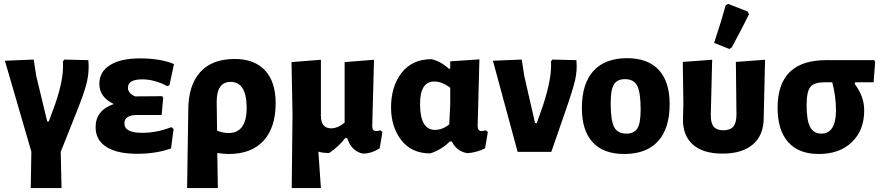

<svg xmlns="http://www.w3.org/2000/svg" viewBox="-20 -775 4497 980"><path d="M137 185 140 -1 5 -465 152 -471 165 -387 221 -155H229L261 -242Q308 -377 301 -462L309 -471L431 -468Q436 -413 424.5 -360.5Q413 -308 370 -201L290 0L294 185Z M681 10Q578 10 523 -25Q468 -60 468 -126Q468 -212 561 -244Q487 -279 487 -347Q487 -409 542 -443Q597 -477 694 -477Q799 -477 868 -448L845 -340L834 -335Q769 -370 706 -370Q633 -370 633 -327Q633 -300 669 -283L808 -284L813 -275L805 -188H679Q615 -188 615 -145Q615 -97 706 -97Q781 -97 854 -126L866 -117L853 -17Q774 10 681 10Z M935 185 941 -212Q941 -339 1001.5 -406.5Q1062 -474 1178 -474Q1278 -474 1332.5 -416Q1387 -358 1387 -248Q1387 -124 1325 -56.5Q1263 11 1148 11Q1122 11 1089 6L1092 185ZM1086 -255 1088 -108Q1118 -96 1146 -96Q1239 -96 1239 -224Q1239 -357 1157 -357Q1086 -357 1086 -255Z M1469 185 1473 -191 1468 -458 1618 -470V-190L1617 -184L1618 -185Q1618 -120 1670 -120Q1704 -120 1739 -149V-458L1889 -470L1880 -132Q1880 -106 1899 -106Q1909 -106 1922 -110L1932 -101L1918 -18Q1876 9 1832 9Q1774 -3 1752 -70H1742Q1707 -25 1660 6Q1627 6 1605 -1L1618 185Z M2176 8Q2081 8 2028.5 -59.5Q1976 -127 1976 -227Q1976 -334 2030 -403.5Q2084 -473 2183 -473Q2231 -461 2271 -424L2278 -425V-462L2427 -472L2418 -132Q2418 -106 2438 -106Q2445 -106 2460 -110L2470 -101L2456 -18Q2415 3 2366 7Q2311 -2 2286 -53H2276Q2231 -9 2176 8ZM2124 -245Q2124 -112 2200 -112Q2238 -112 2273 -140L2278 -240V-327Q2236 -359 2197 -359Q2124 -359 2124 -245Z M2922 -468Q2927 -417 2915.5 -366.5Q2904 -316 2862 -196L2794 0H2622L2496 -465L2643 -471L2656 -387L2711 -147H2720L2752 -238Q2799 -382 2792 -462L2800 -471Z M3181 -478Q3287 -478 3342.5 -418Q3398 -358 3398 -243Q3398 -119 3338.5 -54Q3279 11 3166 11Q3060 11 3005 -49Q2950 -109 2950 -223Q2950 -348 3009 -413Q3068 -478 3181 -478ZM3170 -371Q3130 -371 3113.5 -344Q3097 -317 3097 -250Q3097 -161 3114.5 -127Q3132 -93 3177 -93Q3217 -93 3233.5 -120Q3250 -147 3250 -215Q3250 -303 3232.5 -337Q3215 -371 3170 -371Z M3684 -748 3697 -755 3797 -716 3803 -702Q3766 -627 3715 -533L3703 -525L3625 -556Q3664 -674 3684 -748ZM3466 -170 3468 -247 3465 -459 3615 -470 3608 -190Q3607 -148 3622.5 -129Q3638 -110 3672 -110Q3707 -110 3723 -129Q3739 -148 3739 -190L3736 -459L3885 -470L3878 -170Q3877 -84 3822.5 -37.5Q3768 9 3668 9Q3568 9 3516 -37.5Q3464 -84 3466 -170Z M4159 11Q4057 11 4003 -49.5Q3949 -110 3949 -225Q3949 -468 4197 -468H4442L4447 -459L4439 -355H4345L4342 -347Q4391 -284 4391 -211Q4391 -110 4328 -49.5Q4265 11 4159 11ZM4172 -93Q4247 -93 4247 -213Q4247 -281 4228 -355H4189Q4135 -355 4116 -331Q4097 -307 4097 -238Q4097 -161 4115 -127Q4133 -93 4172 -93Z"/></svg>

Font: Alegreya Sans SC ExtraBold
Style: Regular
Weight: 800
Designer: Juan Pablo del Peral
Foundry: Huerta Tipografica
Version: Version 2.007